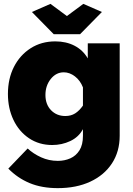

<svg xmlns="http://www.w3.org/2000/svg" viewBox="-20 -750 687 993"><path d="M250 0Q182 0 130 -35Q78 -70 49.5 -130Q21 -190 21 -264Q21 -343 52 -404Q83 -465 138.5 -500.5Q194 -536 266 -536Q322 -536 365.5 -513.5Q409 -491 434 -448V-526H599V-48Q599 34 559 95Q519 156 447 189.5Q375 223 279 223Q196 223 133.5 197Q71 171 23 122L123 18Q152 45 192.5 63.5Q233 82 279 82Q314 82 343.5 69Q373 56 391 27.5Q409 -1 409 -48V-82Q387 -41 343.5 -20.5Q300 0 250 0ZM318 -150Q347 -150 368.5 -163.5Q390 -177 409 -204V-298Q395 -334 367.5 -355Q340 -376 310 -376Q270 -376 242.5 -341.5Q215 -307 215 -259Q215 -210 244 -180Q273 -150 318 -150ZM241 -730 326 -667 411 -730 507 -688 394 -573H258L145 -688Z"/></svg>

Font: Raleway Black
Style: Regular
Weight: 900
Designer: Matt McInerney, Pablo Impallari, Rodrigo Fuenzalida
Foundry: Matt McInerney, Pablo Impallari, Rodrigo Fuenzalida
Version: Version 4.026